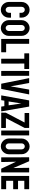

<svg xmlns="http://www.w3.org/2000/svg" viewBox="1991 -2738 757 4779"><g transform="rotate(90 2369.5 -348.5)"><path d="M223.6 9.8Q169.4 9.8 124.5 -17.6Q80.1 -44.9 54 -91.1Q27.8 -137.2 27.8 -193.8L28.8 -505.9Q28.8 -561.5 54.2 -606.4Q79.6 -651.9 124.3 -679.4Q168.9 -707 223.6 -707Q279.3 -707 322.8 -680.2Q366.7 -653.3 392.8 -607.7Q418.9 -562 418.9 -505.9V-460Q418.9 -456.1 415 -456.1H302.7Q298.8 -456.1 298.8 -460V-505.9Q298.8 -539.1 277.3 -563Q255.9 -586.9 223.6 -586.9Q188 -586.9 168.9 -562.5Q149.9 -538.1 149.9 -505.9V-193.8Q149.9 -157.2 171.4 -134Q192.9 -110.8 223.6 -110.8Q255.9 -110.8 277.3 -136.5Q298.8 -162.1 298.8 -193.8V-240.2Q298.8 -244.1 302.7 -244.1H416Q419.9 -244.1 419.9 -240.2V-193.8Q419.9 -137.7 393.6 -91.3Q366.7 -45.4 322.8 -17.8Q278.8 9.8 223.6 9.8Z M677.2 9.8Q624 9.8 579.1 -17.6Q534.7 -44.9 507.6 -90.6Q480.5 -136.2 480.5 -190.9L481.4 -507.8Q481.4 -563.5 508.3 -607.9Q534.7 -652.8 579.6 -679.9Q624.5 -707 677.2 -707Q731.9 -707 775.4 -680.2Q819.3 -653.3 845.9 -608.2Q872.6 -563 872.6 -507.8L873.5 -190.9Q873.5 -136.2 847.2 -90.8Q820.3 -44.9 775.9 -17.6Q731.4 9.8 677.2 9.8ZM677.2 -110.8Q707.5 -110.8 730 -135.5Q752.4 -160.2 752.4 -190.9L751.5 -507.8Q751.5 -541 730.5 -564Q709.5 -586.9 677.2 -586.9Q646.5 -586.9 624.5 -564.5Q602.5 -542 602.5 -507.8V-190.9Q602.5 -158.2 624.5 -134.5Q646.5 -110.8 677.2 -110.8Z M1275.9 0H952.6Q948.7 0 948.7 -4.9L949.7 -690.9Q949.7 -695.8 954.6 -695.8H1065.9Q1070.8 -695.8 1070.8 -690.9L1069.8 -123H1275.9Q1280.8 -123 1280.8 -118.2V-4.9Q1280.8 0 1275.9 0Z M1559.1 0H1446.3Q1441.9 0 1441.9 -4.9V-575.2H1312Q1307.1 -575.2 1307.1 -580.1L1308.1 -691.9Q1308.1 -695.8 1312 -695.8H1691.9Q1697.3 -695.8 1697.3 -691.9V-580.1Q1697.3 -575.2 1693.4 -575.2H1562L1563 -4.9Q1563 0 1559.1 0Z M1863.8 0H1750.5Q1745.6 0 1745.6 -4.9L1746.6 -691.9Q1746.6 -695.8 1750.5 -695.8H1862.8Q1866.7 -695.8 1866.7 -691.9L1867.7 -4.9Q1867.7 0 1863.8 0Z M2189 0H2067.9Q2063.5 0 2063 -4.9L1924.8 -691.9Q1923.8 -695.8 1928.7 -695.8H2042Q2045.9 -695.8 2046.9 -691.9L2128.9 -233.9L2209 -691.9Q2210 -695.8 2213.9 -695.8H2325.7Q2331.1 -695.8 2329.6 -691.9L2193.8 -4.9Q2193.4 0 2189 0Z M2354.5 -4.9 2478.5 -691.9Q2479.5 -695.8 2483.4 -695.8H2628.4Q2632.3 -695.8 2633.3 -691.9L2752.4 -4.9Q2752.9 0 2748.5 0H2637.7Q2632.8 0 2632.3 -4.9L2621.6 -78.1H2485.4L2474.6 -4.9Q2474.1 0 2469.7 0H2358.4Q2354.5 0 2354.5 -4.9ZM2550.3 -465.8 2505.4 -185.1H2601.6L2560.5 -465.8L2554.7 -502.9Z M3161.1 0H2788.1Q2783.2 0 2783.2 -4.9L2784.2 -113.8L3029.3 -582H2797.4Q2793 -582 2793 -585.9V-690.9Q2793 -695.8 2797.4 -695.8H3159.2Q3164.1 -695.8 3164.1 -690.9V-583L2920.4 -117.2H3161.1Q3165 -117.2 3165 -111.8L3166 -4.9Q3166 0 3161.1 0Z M3346.7 0H3233.4Q3228.5 0 3228.5 -4.9L3229.5 -691.9Q3229.5 -695.8 3233.4 -695.8H3345.7Q3349.6 -695.8 3349.6 -691.9L3350.6 -4.9Q3350.6 0 3346.7 0Z M3623.5 9.8Q3570.3 9.8 3525.4 -17.6Q3481 -44.9 3453.9 -90.6Q3426.8 -136.2 3426.8 -190.9L3427.7 -507.8Q3427.7 -563.5 3454.6 -607.9Q3481 -652.8 3525.9 -679.9Q3570.8 -707 3623.5 -707Q3678.2 -707 3721.7 -680.2Q3765.6 -653.3 3792.2 -608.2Q3818.8 -563 3818.8 -507.8L3819.8 -190.9Q3819.8 -136.2 3793.5 -90.8Q3766.6 -44.9 3722.2 -17.6Q3677.7 9.8 3623.5 9.8ZM3623.5 -110.8Q3653.8 -110.8 3676.3 -135.5Q3698.7 -160.2 3698.7 -190.9L3697.8 -507.8Q3697.8 -541 3676.8 -564Q3655.8 -586.9 3623.5 -586.9Q3592.8 -586.9 3570.8 -564.5Q3548.8 -542 3548.8 -507.8V-190.9Q3548.8 -158.2 3570.8 -134.5Q3592.8 -110.8 3623.5 -110.8Z M4003.9 0H3903.8Q3896 0 3896 -6.8L3895 -688Q3895 -695.8 3902.8 -695.8H3993.2L4162.1 -301.8L4157.2 -688Q4157.2 -695.8 4166 -695.8H4265.1Q4271 -695.8 4271 -688L4272 -5.9Q4272 0 4267.1 0H4179.2L4005.9 -368.2L4013.2 -7.8Q4013.2 0 4003.9 0Z M4686 0H4362.8Q4358.9 0 4358.9 -4.9L4359.9 -691.9Q4359.9 -695.8 4363.8 -695.8H4685.1Q4689 -695.8 4689 -690.9V-579.1Q4689 -575.2 4685.1 -575.2H4480V-418.9H4685.1Q4689 -418.9 4689 -415L4689.9 -301.8Q4689.9 -297.9 4686 -297.9H4480V-123H4686Q4689.9 -123 4689.9 -118.2V-3.9Q4689.9 0 4686 0Z"/></g></svg>

Font: Koulen
Style: Regular
Weight: 400
Designer: Danh Hong
Version: Version 8.000; ttfautohint (v1.8.3)